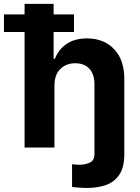

<svg xmlns="http://www.w3.org/2000/svg" viewBox="-64 -747 710 972"><path d="M211.6 -315.3V0H60.4V-584.9H-44V-674H60.4V-727.3H207.4V-674H310.4V-584.9H207.4V-449.2H213.8Q232.6 -497.5 273.6 -525Q314.6 -552.6 376.8 -552.6Q462 -552.6 513.8 -497.9Q565.7 -443.2 565.3 -347.3V33.4Q565.3 100.1 540.1 137.4Q514.9 174.7 472.5 189.6Q430 204.5 378.2 204.5Q352.3 204.5 333.8 202.9Q315.3 201.3 300.8 199.6V84.2Q310 85.2 319.1 86.1Q328.1 87 338.1 87Q367.2 87 390.6 76.2Q414.1 65.3 414.1 33.4V-320.3Q414.4 -370.7 388.7 -398.8Q362.9 -426.8 316.8 -426.8Q270.6 -426.8 241.3 -397.5Q212 -368.3 211.6 -315.3Z"/></svg>

Font: Inter Zeller
Style: Bold
Weight: 700
Designer: Rasmus Andersson; Joe Bland
Foundry: zeller
Version: Version 3.015;git-dec3a8cb1